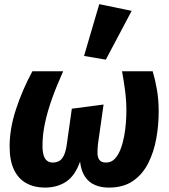

<svg xmlns="http://www.w3.org/2000/svg" viewBox="-20 -868 799 906"><path d="M555.9 -531.6H700.5Q712.5 -491.6 720.6 -444.5Q728.8 -397.4 728.8 -342Q728.8 -277.1 717.3 -213.5Q705.8 -149.9 679.2 -97.5Q652.5 -45 607.3 -13.9Q562 17.2 493.5 17.2Q456.5 17.2 427.6 4.7Q398.6 -7.8 380.7 -35Q362.7 -62.2 357.8 -105.4Q333.9 -38.2 291.8 -10.5Q249.7 17.2 191.4 17.2Q142.2 17.2 104.5 -3.4Q66.7 -24 46.1 -67Q25.4 -110 25.4 -177Q25.4 -261 55.4 -352.3Q85.4 -443.7 132.7 -531.6H278Q246.8 -462.4 225.1 -401.3Q203.4 -340.3 192 -286.1Q180.5 -232 180.5 -181.1Q180.5 -151.8 186.1 -134.5Q191.7 -117.2 202.5 -109.1Q213.3 -101 228.2 -101Q244.4 -101 257.8 -107.6Q271.2 -114.2 280.8 -133.2Q290.5 -152.2 295.5 -188.6L318.9 -355L468.7 -374.8L442.4 -189.1Q439.3 -161.6 440.2 -142.1Q441.1 -122.6 450.3 -111.8Q459.4 -101 480.7 -101Q504.9 -101 521.6 -118.5Q538.2 -136 549 -164.2Q559.8 -192.4 565.9 -225.5Q572 -258.6 574.2 -290.2Q576.4 -321.9 576.4 -345.8Q576.4 -391.7 570.5 -437.7Q564.7 -483.7 555.9 -531.6ZM376.6 -604 448.4 -848.4 601.3 -816.8 479.3 -586.5Z"/></svg>

Font: Fira Sans Variable
Style: Italic
Weight: 397
Italic angle: -8°
Designer: Carrois Corporate & Edenspiekermann AG
Foundry: Carrois Corporate GbR & Edenspiekermann AG
Version: Version 4.202